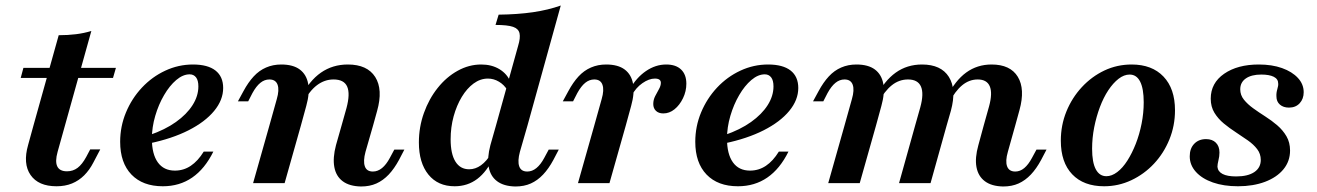

<svg xmlns="http://www.w3.org/2000/svg" viewBox="-20 -661 4752 693"><path d="M100.8 -208.1 191.9 -533.9Q225 -533.9 254 -537.5Q283.1 -541.1 309.7 -549.2L214.5 -208.1ZM54.8 -379.8 64.5 -416.1H398.4L387.9 -379.8ZM183.9 11.3Q118.5 11.3 90.3 -29.4Q62.1 -70.2 81.5 -137.9L100.8 -208.1H214.5L187.9 -112.9Q178.2 -78.2 186.7 -60.5Q195.2 -42.7 221.8 -42.7Q243.5 -42.7 260.1 -55.2Q276.6 -67.7 291.1 -94.4L305.6 -121.8H341.9L316.9 -74.2Q303.2 -47.6 283.9 -28.2Q264.5 -8.9 239.9 1.2Q215.3 11.3 183.9 11.3Z M567.7 11.3Q495.2 11.3 454.4 -31Q413.7 -73.4 413.7 -149.2Q413.7 -204.8 434.7 -255.2Q455.6 -305.6 492.3 -344.8Q529 -383.9 576.6 -406Q624.2 -428.2 676.6 -428.2Q729.8 -428.2 757.7 -406.5Q785.5 -384.7 785.5 -343.5Q785.5 -300 752.8 -260.5Q720.2 -221 660.5 -190.7Q600.8 -160.5 519.4 -143.5V-173.4Q575.8 -192.7 614.9 -220.6Q654 -248.4 675 -281.5Q696 -314.5 696 -349.2Q696 -371 687.5 -381.9Q679 -392.7 664.5 -392.7Q640.3 -392.7 616.1 -372.2Q591.9 -351.6 572.2 -317.7Q552.4 -283.9 540.3 -242.7Q528.2 -201.6 528.2 -160.5Q528.2 -104.8 549.6 -75Q571 -45.2 611.3 -45.2Q642.7 -45.2 668.5 -62.5Q694.4 -79.8 715.3 -113.7H750Q719.4 -51.6 673.8 -20.2Q628.2 11.3 567.7 11.3Z M1212.9 -208.1 1230.6 -271Q1244.4 -322.6 1233.1 -348.4Q1221.8 -374.2 1183.9 -374.2Q1151.6 -374.2 1124.2 -353.6Q1096.8 -333.1 1074.2 -289.5L1066.1 -309.7Q1096 -369.4 1138.3 -398.8Q1180.6 -428.2 1235.5 -428.2Q1305.6 -428.2 1334.3 -383.1Q1362.9 -337.9 1341.1 -260.5L1326.6 -208.1ZM952.4 -208.1 979 -303.2Q988.7 -336.3 981.9 -355.2Q975 -374.2 952.4 -374.2Q934.7 -374.2 919.8 -362.1Q904.8 -350 891.1 -325L875.8 -295.2H838.7L858.9 -332.3Q875.8 -363.7 895.6 -385.1Q915.3 -406.5 940.3 -417.3Q965.3 -428.2 995.2 -428.2Q1037.9 -428.2 1062.1 -410.1Q1086.3 -391.9 1092.3 -358.5Q1098.4 -325 1085.5 -279L1066.1 -208.1ZM893.5 0 952.4 -208.1H1066.1L1007.3 0ZM1299.2 -112.9Q1290.3 -79.8 1296.8 -60.9Q1303.2 -41.9 1325.8 -41.9Q1343.5 -41.9 1358.9 -54.4Q1374.2 -66.9 1387.1 -91.1L1403.2 -121H1439.5L1420.2 -83.9Q1403.2 -52.4 1383.1 -31Q1362.9 -9.7 1338.7 1.2Q1314.5 12.1 1283.1 12.1Q1241.1 11.3 1216.9 -6.9Q1192.7 -25 1186.7 -58.1Q1180.6 -91.1 1192.7 -137.1L1212.9 -208.1H1326.6Z M1621 11.3Q1560.5 11.3 1526.2 -31Q1491.9 -73.4 1491.9 -146.8Q1491.9 -202.4 1510.1 -253.2Q1528.2 -304 1559.7 -343.5Q1591.1 -383.1 1631.9 -405.6Q1672.6 -428.2 1716.9 -428.2Q1754.8 -428.2 1782.7 -411.3Q1810.5 -394.4 1822.6 -365.3L1811.3 -335.5Q1800 -354.8 1781 -366.1Q1762.1 -377.4 1741.1 -377.4Q1713.7 -377.4 1689.5 -359.7Q1665.3 -341.9 1646.8 -311.3Q1628.2 -280.6 1617.3 -241.1Q1606.5 -201.6 1606.5 -158.1Q1606.5 -105.6 1623.8 -77.8Q1641.1 -50 1673.4 -50Q1696 -50 1716.1 -64.5Q1736.3 -79 1753.2 -107.3L1761.3 -93.5Q1737.9 -41.9 1702.8 -15.3Q1667.7 11.3 1621 11.3ZM1770.2 -208.1 1850 -495.2Q1858.9 -524.2 1855.2 -540.7Q1851.6 -557.3 1831.9 -564.1Q1812.1 -571 1768.5 -571L1779.8 -608.1Q1848.4 -608.9 1903.6 -616.9Q1958.9 -625 2004 -641.1L1883.9 -208.1ZM1856.5 -112.9Q1847.6 -79.8 1854 -60.9Q1860.5 -41.9 1883.1 -41.9Q1900.8 -41.9 1916.1 -54.4Q1931.5 -66.9 1944.4 -91.1L1960.5 -121H1996.8L1977.4 -83.9Q1960.5 -52.4 1940.3 -31Q1920.2 -9.7 1896 1.2Q1871.8 12.1 1840.3 12.1Q1798.4 11.3 1774.2 -6.9Q1750 -25 1744 -58.1Q1737.9 -91.1 1750 -137.1L1770.2 -208.1H1883.9Z M2125 -208.1 2151.6 -303.2Q2161.3 -336.3 2154.4 -355.2Q2147.6 -374.2 2125 -374.2Q2107.3 -374.2 2092.3 -362.1Q2077.4 -350 2063.7 -325L2048.4 -295.2H2011.3L2031.5 -332.3Q2048.4 -363.7 2068.1 -385.1Q2087.9 -406.5 2112.9 -417.3Q2137.9 -428.2 2167.7 -428.2Q2210.5 -428.2 2234.7 -410.1Q2258.9 -391.9 2264.9 -358.5Q2271 -325 2258.1 -279L2238.7 -208.1ZM2066.1 0 2125 -208.1H2238.7L2179.8 0ZM2374.2 -251.6Q2357.3 -251.6 2347.6 -260.9Q2337.9 -270.2 2337.9 -285.5Q2337.9 -300.8 2344.8 -314.1Q2351.6 -327.4 2358.5 -339.5Q2365.3 -351.6 2365.3 -362.1Q2365.3 -377.4 2343.5 -377.4Q2322.6 -377.4 2298.8 -360.9Q2275 -344.4 2260.5 -316.9L2252.4 -337.9Q2276.6 -380.6 2311.3 -404.4Q2346 -428.2 2384.7 -428.2Q2419.4 -428.2 2438.3 -410.1Q2457.3 -391.9 2457.3 -358.9Q2457.3 -331.5 2445.2 -306.5Q2433.1 -281.5 2414.5 -266.5Q2396 -251.6 2374.2 -251.6Z M2643.5 11.3Q2571 11.3 2530.2 -31Q2489.5 -73.4 2489.5 -149.2Q2489.5 -204.8 2510.5 -255.2Q2531.5 -305.6 2568.1 -344.8Q2604.8 -383.9 2652.4 -406Q2700 -428.2 2752.4 -428.2Q2805.6 -428.2 2833.5 -406.5Q2861.3 -384.7 2861.3 -343.5Q2861.3 -300 2828.6 -260.5Q2796 -221 2736.3 -190.7Q2676.6 -160.5 2595.2 -143.5V-173.4Q2651.6 -192.7 2690.7 -220.6Q2729.8 -248.4 2750.8 -281.5Q2771.8 -314.5 2771.8 -349.2Q2771.8 -371 2763.3 -381.9Q2754.8 -392.7 2740.3 -392.7Q2716.1 -392.7 2691.9 -372.2Q2667.7 -351.6 2648 -317.7Q2628.2 -283.9 2616.1 -242.7Q2604 -201.6 2604 -160.5Q2604 -104.8 2625.4 -75Q2646.8 -45.2 2687.1 -45.2Q2718.5 -45.2 2744.4 -62.5Q2770.2 -79.8 2791.1 -113.7H2825.8Q2795.2 -51.6 2749.6 -20.2Q2704 11.3 2643.5 11.3Z M3283.1 -208.1 3301.6 -273.4Q3315.3 -323.4 3304 -348.8Q3292.7 -374.2 3257.3 -374.2Q3225 -374.2 3198.8 -353.2Q3172.6 -332.3 3150 -290.3L3141.9 -310.5Q3171.8 -369.4 3212.9 -398.8Q3254 -428.2 3308.1 -428.2Q3376.6 -428.2 3404.8 -383.5Q3433.1 -338.7 3412.1 -261.3L3396.8 -208.1ZM3530.6 -208.1 3550 -277.4Q3562.9 -325 3552.4 -349.6Q3541.9 -374.2 3508.9 -374.2Q3478.2 -374.2 3452.8 -353.2Q3427.4 -332.3 3405.6 -290.3L3397.6 -310.5Q3427.4 -370.2 3467.3 -399.2Q3507.3 -428.2 3558.9 -428.2Q3626.6 -428.2 3653.6 -383.9Q3680.6 -339.5 3659.7 -263.7L3644.4 -208.1ZM3028.2 -208.1 3054.8 -303.2Q3064.5 -336.3 3057.7 -355.2Q3050.8 -374.2 3028.2 -374.2Q3010.5 -374.2 2995.6 -362.1Q2980.6 -350 2966.9 -325L2951.6 -295.2H2914.5L2934.7 -332.3Q2951.6 -363.7 2971.4 -385.1Q2991.1 -406.5 3016.1 -417.3Q3041.1 -428.2 3071 -428.2Q3113.7 -428.2 3137.9 -410.1Q3162.1 -391.9 3168.1 -358.5Q3174.2 -325 3161.3 -279L3141.9 -208.1ZM2969.4 0 3028.2 -208.1H3141.9L3083.1 0ZM3225 0 3283.1 -208.1H3396.8L3338.7 0ZM3617.7 -112.9Q3608.1 -79.8 3614.9 -60.9Q3621.8 -41.9 3644.4 -41.9Q3662.1 -41.9 3677 -54.4Q3691.9 -66.9 3704.8 -91.1L3721 -121H3757.3L3737.9 -83.9Q3721 -52.4 3700.8 -31Q3680.6 -9.7 3656.5 1.2Q3632.3 12.1 3600.8 12.1Q3558.9 11.3 3534.7 -6.9Q3510.5 -25 3504.4 -58.1Q3498.4 -91.1 3511.3 -137.1L3530.6 -208.1H3644.4Z M3965.3 11.3Q3891.1 11.3 3850 -31.9Q3808.9 -75 3808.9 -153.2Q3808.9 -208.9 3829 -258.5Q3849.2 -308.1 3884.7 -346.4Q3920.2 -384.7 3966.1 -406.5Q4012.1 -428.2 4064.5 -428.2Q4137.9 -428.2 4179.4 -384.7Q4221 -341.1 4221 -262.9Q4221 -207.3 4200.8 -157.7Q4180.6 -108.1 4145.2 -70.2Q4109.7 -32.3 4063.3 -10.5Q4016.9 11.3 3965.3 11.3ZM3973.4 -25Q3992.7 -25 4012.5 -39.9Q4032.3 -54.8 4049.2 -81.5Q4066.1 -108.1 4079.4 -141.9Q4092.7 -175.8 4100.4 -214.5Q4108.1 -253.2 4108.1 -291.9Q4108.1 -341.1 4095.2 -366.5Q4082.3 -391.9 4057.3 -391.9Q4037.1 -391.9 4017.3 -376.6Q3997.6 -361.3 3980.2 -335.1Q3962.9 -308.9 3950 -274.6Q3937.1 -240.3 3929.4 -201.6Q3921.8 -162.9 3921.8 -124.2Q3921.8 -75 3935.1 -50Q3948.4 -25 3973.4 -25Z M4448.4 11.3Q4396.8 11.3 4357.7 -2.4Q4318.5 -16.1 4296.4 -40.7Q4274.2 -65.3 4274.2 -96.8Q4274.2 -125 4290.3 -141.9Q4306.5 -158.9 4333.1 -158.9Q4355.6 -158.9 4368.5 -146Q4381.5 -133.1 4381.5 -110.5Q4381.5 -96.8 4377.8 -82.3Q4374.2 -67.7 4374.2 -58.9Q4375.8 -41.9 4392.7 -33.1Q4409.7 -24.2 4441.9 -24.2Q4483.9 -24.2 4507.3 -39.9Q4530.6 -55.6 4530.6 -83.9Q4530.6 -105.6 4517.7 -122.6Q4504.8 -139.5 4484.3 -154Q4463.7 -168.5 4440.7 -183.5Q4417.7 -198.4 4397.2 -215.3Q4376.6 -232.3 4363.3 -254Q4350 -275.8 4350 -304.8Q4350 -361.3 4398.4 -394.8Q4446.8 -428.2 4523.4 -428.2Q4571 -428.2 4607.3 -415.3Q4643.5 -402.4 4664.5 -379.8Q4685.5 -357.3 4685.5 -328.2Q4685.5 -304 4671 -288.3Q4656.5 -272.6 4632.3 -272.6Q4612.1 -272.6 4599.6 -283.5Q4587.1 -294.4 4587.1 -312.9Q4586.3 -325.8 4590.3 -339.1Q4594.4 -352.4 4593.5 -359.7Q4593.5 -375.8 4577.4 -383.9Q4561.3 -391.9 4532.3 -391.9Q4496.8 -391.9 4476.6 -377.8Q4456.5 -363.7 4456.5 -338.7Q4456.5 -317.7 4469.8 -301.2Q4483.1 -284.7 4503.2 -270.2Q4523.4 -255.6 4546.8 -240.7Q4570.2 -225.8 4590.3 -208.5Q4610.5 -191.1 4623.4 -169Q4636.3 -146.8 4636.3 -117.7Q4636.3 -79 4612.5 -50Q4588.7 -21 4546 -4.8Q4503.2 11.3 4448.4 11.3Z"/></svg>

Font: Playfair 9pt
Style: Bold Italic
Weight: 700
Italic angle: -15.6°
Designer: Claus Eggers Sørensen
Foundry: Claus Eggers Sørensen
Version: Version 2.203